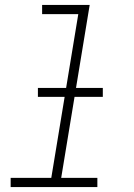

<svg xmlns="http://www.w3.org/2000/svg" viewBox="-20 -755 540 775"><path d="M23 0V-37H187L296 -698H150V-735H342L227 -37H373V0ZM395 -364H133V-400H395Z"/></svg>

Font: Iosevka SS18 Extralight
Style: Italic
Weight: 200
Italic angle: -9°
Monospace: yes
Designer: Belleve Invis
Foundry: Belleve Invis
Version: Version 25.1.1; ttfautohint (v1.8.4)